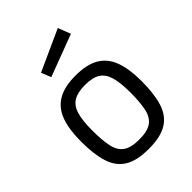

<svg xmlns="http://www.w3.org/2000/svg" viewBox="-216 -846 962 962"><g transform="rotate(-45 264.5 -365.5)"><path d="M264 10Q180 10 133.5 -19Q87 -48 68.5 -107Q50 -166 50 -256Q50 -342 70.5 -398Q91 -454 138 -482Q185 -510 264 -510Q344 -510 391 -482Q438 -454 458.5 -398Q479 -342 479 -256Q479 -166 460.5 -107Q442 -48 395.5 -19Q349 10 264 10ZM264 -57Q322 -57 351 -77.5Q380 -98 389.5 -142Q399 -186 399 -256Q399 -325 387 -366Q375 -407 346 -425Q317 -443 264 -443Q212 -443 182.5 -425Q153 -407 141 -366Q129 -325 129 -256Q129 -186 138.5 -142Q148 -98 177 -77.5Q206 -57 264 -57ZM173 -590 152 -642 370 -741 396 -674Z"/></g></svg>

Font: Cairo Play
Style: Regular
Weight: 400
Designer: Mohamed Gaber, Accademia di Belle Arti di Urbino
Foundry: Kief Type Foundry, Accademia di Belle Arti di Urbino
Version: Version 3.119